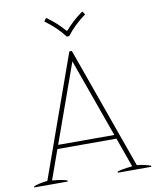

<svg xmlns="http://www.w3.org/2000/svg" viewBox="-97 -982 864 1057"><g transform="rotate(-10 335.0 -454.0)"><path d="M221 -890 234 -908Q292 -867 332 -819H338Q378 -867 436 -908L449 -890Q383 -842 342 -787H328Q287 -842 221 -890ZM662 -6V0H475V-6Q497 -15 559 -21L500 -186H170L111 -21Q173 -15 195 -6V0H8V-6Q38 -18 85 -23L328 -704H342L585 -23Q632 -18 662 -6ZM492 -208 335 -647 178 -208Z"/></g></svg>

Font: Trirong Thin
Style: Regular
Weight: 250
Designer: Katatrad Team
Foundry: CadsonDemak
Version: Version 1.001